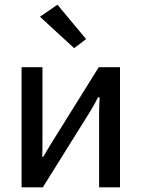

<svg xmlns="http://www.w3.org/2000/svg" viewBox="-20 -801 605 821"><path d="M72.3 0H163.1L366.7 -326.2Q376 -341.3 384.5 -356.9Q393.1 -372.6 398.9 -384.8H406.2Q405.3 -370.1 404.5 -350.6Q403.8 -331.1 403.8 -316.4V0H493.2V-513.7H402.3L198.7 -187Q189.5 -171.9 180.9 -157.5Q172.4 -143.1 165.5 -130.9H160.6Q161.1 -145.5 161.4 -163.8Q161.6 -182.1 161.6 -196.8V-513.7H72.3ZM296.9 -595.2 348.1 -633.8 225.6 -780.8 150.9 -729.5Z"/></svg>

Font: Roboto Flex
Style: Regular
Weight: 400
Designer: Berlow after Robertson
Foundry: Google
Version: Version 3.200;gftools[0.9.32]